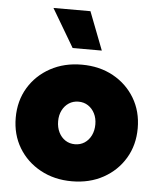

<svg xmlns="http://www.w3.org/2000/svg" viewBox="-53 -778 686 833"><g transform="rotate(5 290.0 -361.0)"><path d="M290.5 9.8Q213.9 9.8 153.6 -23.2Q93.3 -56.2 58.8 -113.5Q24.4 -170.9 24.4 -244.1Q24.4 -317.4 58.8 -374.8Q93.3 -432.1 153.6 -465.1Q213.9 -498 290.5 -498Q367.7 -498 427.5 -465.1Q487.3 -432.1 521.5 -374.8Q555.7 -317.4 555.7 -244.1Q555.7 -170.9 521.5 -113.5Q487.3 -56.2 427.5 -23.2Q367.7 9.8 290.5 9.8ZM290 -151.4Q313.5 -151.4 331.8 -163.3Q350.1 -175.3 360.6 -196.5Q371.1 -217.8 371.1 -245.1Q371.1 -271.5 360.6 -292.2Q350.1 -313 331.8 -325Q313.5 -336.9 290 -336.9Q266.6 -336.9 248.3 -325Q230 -313 219.5 -292.2Q209 -271.5 209 -245.1Q209 -217.8 219.5 -196.5Q230 -175.3 248.3 -163.3Q266.6 -151.4 290 -151.4ZM371.1 -566.4H244.1L146 -732.4H307.1Z"/></g></svg>

Font: Kumbh Sans Black
Style: Regular
Weight: 900
Version: Version 1.005